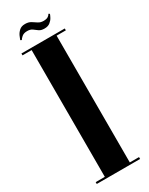

<svg xmlns="http://www.w3.org/2000/svg" viewBox="-212 -851 694 892"><g transform="rotate(-30 135.5 -405.0)"><path d="M19.5 0V-10H68.5V-690H19.5V-700H252V-690H202.5V-10H252V0ZM171 -746.5Q152.5 -746.5 142.2 -754Q132 -761.5 121.8 -769.2Q111.5 -777 94 -777Q75 -777 64.5 -767.2Q54 -757.5 52.5 -753L45.5 -756.5Q48 -764 53.8 -776.8Q59.5 -789.5 71 -800Q82.5 -810.5 102 -810.5Q120.5 -810.5 133 -802.8Q145.5 -795 157 -787.2Q168.5 -779.5 184.5 -779.5Q202 -779.5 210.2 -785.8Q218.5 -792 220 -797L226.5 -793.5Q224.5 -787 218.5 -775.8Q212.5 -764.5 201 -755.5Q189.5 -746.5 171 -746.5Z"/></g></svg>

Font: Imbue 100pt ExtraBold
Style: Regular
Weight: 800
Designer: Tyler Finck
Foundry: Etcetera Type Company
Version: Version 1.102; ttfautohint (v1.8.3)